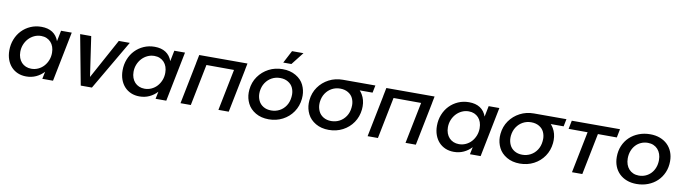

<svg xmlns="http://www.w3.org/2000/svg" viewBox="-34 -1375 7166 2015"><g transform="rotate(10 3549.0 -367.5)"><path d="M254.5 5Q205 5 164.2 -12.2Q123.5 -29.5 94.5 -61Q65.5 -92.5 49.5 -136.5Q33.5 -180.5 33.5 -234Q33.5 -298 55.5 -353.2Q77.5 -408.5 116.5 -449Q155.5 -489.5 208.5 -512.8Q261.5 -536 323.5 -536Q394.5 -536 441.5 -505.5Q488.5 -475 509.5 -416L532.5 -531H646.5L540.5 0H426.5L442.5 -78Q406.5 -39 358.8 -17Q311 5 254.5 5ZM293.5 -84Q332.5 -84 366.5 -99.8Q400.5 -115.5 425.5 -143Q450.5 -170.5 465 -207.2Q479.5 -244 479.5 -286Q479.5 -321 469.5 -349.5Q459.5 -378 440.8 -398.2Q422 -418.5 396 -429.8Q370 -441 337.5 -441Q298.5 -441 264.2 -425Q230 -409 204.5 -381.5Q179 -354 164.2 -317.2Q149.5 -280.5 149.5 -239Q149.5 -204 160 -175.5Q170.5 -147 189.2 -126.8Q208 -106.5 234.8 -95.2Q261.5 -84 293.5 -84Z M1265 -531 955 0H836L736 -531H854L916 -106L1148 -531Z M1461.5 5Q1412 5 1371.2 -12.2Q1330.5 -29.5 1301.5 -61Q1272.5 -92.5 1256.5 -136.5Q1240.5 -180.5 1240.5 -234Q1240.5 -298 1262.5 -353.2Q1284.5 -408.5 1323.5 -449Q1362.5 -489.5 1415.5 -512.8Q1468.5 -536 1530.5 -536Q1601.5 -536 1648.5 -505.5Q1695.5 -475 1716.5 -416L1739.5 -531H1853.5L1747.5 0H1633.5L1649.5 -78Q1613.5 -39 1565.8 -17Q1518 5 1461.5 5ZM1500.5 -84Q1539.5 -84 1573.5 -99.8Q1607.5 -115.5 1632.5 -143Q1657.5 -170.5 1672 -207.2Q1686.5 -244 1686.5 -286Q1686.5 -321 1676.5 -349.5Q1666.5 -378 1647.8 -398.2Q1629 -418.5 1603 -429.8Q1577 -441 1544.5 -441Q1505.5 -441 1471.2 -425Q1437 -409 1411.5 -381.5Q1386 -354 1371.2 -317.2Q1356.5 -280.5 1356.5 -239Q1356.5 -204 1367 -175.5Q1377.5 -147 1396.2 -126.8Q1415 -106.5 1441.8 -95.2Q1468.5 -84 1500.5 -84Z M2005 -532H2519L2505.5 -464H2506L2413 0H2303L2391.5 -441L2097.5 -442L2009 0H1899L1987.5 -442H1987Z M2839 6Q2758 6 2698.5 -29Q2639 -64 2611.8 -119Q2584.5 -174 2584.5 -234Q2584.5 -249.5 2586 -266Q2594 -346 2637 -407Q2680 -468 2746.5 -503Q2813 -538 2894 -538Q2975 -538 3035 -503Q3095 -468 3121.2 -413.5Q3147.5 -359 3147.5 -299.5Q3147.5 -283 3146 -266Q3138 -187 3096 -125.5Q3054 -64 2987 -29Q2920 6 2839 6ZM2848 -90Q2897 -90 2937.5 -111.5Q2978 -133 3004 -173Q3030 -213 3035 -266Q3036.5 -279.5 3036.5 -292Q3036.5 -330 3020.8 -364.5Q3005 -399 2969 -420.5Q2933 -442 2885 -442Q2836 -442 2796 -420.5Q2756 -399 2729.5 -359.5Q2703 -320 2697 -266Q2696 -254.5 2696 -244Q2696 -204.5 2712.5 -168.8Q2729 -133 2764.5 -111.5Q2800 -90 2848 -90ZM2887 -607 2957 -741H3079L2974 -607Z M3479 6Q3398 6 3338.5 -29Q3279 -64 3251.8 -119Q3224.5 -174 3224.5 -234Q3224.5 -249.5 3226 -266Q3234 -346 3277 -407Q3320 -468 3387 -503Q3454 -538 3535 -538H3881L3865 -459H3728Q3743 -442.5 3755 -422.5Q3787.5 -368 3787.5 -298.5Q3787.5 -282.5 3786 -266Q3778 -187 3736 -125.5Q3694 -64 3627 -29Q3560 6 3479 6ZM3488 -90Q3536 -90 3576.5 -111.5Q3617 -133 3643.5 -173Q3670 -213 3675 -266Q3676.5 -279.5 3676.5 -292Q3676.5 -330 3660.8 -364.5Q3645 -399 3609 -420.5Q3573 -442 3524 -442Q3476 -442 3436 -420.5Q3396 -399 3369.5 -359.5Q3343 -320 3337 -266Q3336 -254.5 3336 -244Q3336 -204.5 3352.5 -168.8Q3369 -133 3404.5 -111.5Q3440 -90 3488 -90Z M3999 -532H4513L4499.5 -464H4500L4407 0H4297L4385.5 -441L4091.5 -442L4003 0H3893L3981.5 -442H3981Z M4811.5 5Q4762 5 4721.2 -12.2Q4680.5 -29.5 4651.5 -61Q4622.5 -92.5 4606.5 -136.5Q4590.5 -180.5 4590.5 -234Q4590.5 -298 4612.5 -353.2Q4634.5 -408.5 4673.5 -449Q4712.5 -489.5 4765.5 -512.8Q4818.5 -536 4880.5 -536Q4951.5 -536 4998.5 -505.5Q5045.5 -475 5066.5 -416L5089.5 -531H5203.5L5097.5 0H4983.5L4999.5 -78Q4963.5 -39 4915.8 -17Q4868 5 4811.5 5ZM4850.5 -84Q4889.5 -84 4923.5 -99.8Q4957.5 -115.5 4982.5 -143Q5007.5 -170.5 5022 -207.2Q5036.5 -244 5036.5 -286Q5036.5 -321 5026.5 -349.5Q5016.5 -378 4997.8 -398.2Q4979 -418.5 4953 -429.8Q4927 -441 4894.5 -441Q4855.5 -441 4821.2 -425Q4787 -409 4761.5 -381.5Q4736 -354 4721.2 -317.2Q4706.5 -280.5 4706.5 -239Q4706.5 -204 4717 -175.5Q4727.5 -147 4746.2 -126.8Q4765 -106.5 4791.8 -95.2Q4818.5 -84 4850.5 -84Z M5515 6Q5434 6 5374.5 -29Q5315 -64 5287.8 -119Q5260.5 -174 5260.5 -234Q5260.5 -249.5 5262 -266Q5270 -346 5313 -407Q5356 -468 5423 -503Q5490 -538 5571 -538H5917L5901 -459H5764Q5779 -442.5 5791 -422.5Q5823.5 -368 5823.5 -298.5Q5823.5 -282.5 5822 -266Q5814 -187 5772 -125.5Q5730 -64 5663 -29Q5596 6 5515 6ZM5524 -90Q5572 -90 5612.5 -111.5Q5653 -133 5679.5 -173Q5706 -213 5711 -266Q5712.5 -279.5 5712.5 -292Q5712.5 -330 5696.8 -364.5Q5681 -399 5645 -420.5Q5609 -442 5560 -442Q5512 -442 5472 -420.5Q5432 -399 5405.5 -359.5Q5379 -320 5373 -266Q5372 -254.5 5372 -244Q5372 -204.5 5388.5 -168.8Q5405 -133 5440.5 -111.5Q5476 -90 5524 -90Z M5975 -532H6489L6471 -441L6269.5 -441.5L6181 0H6071L6159.5 -441.5L5957 -442Z M6812 -535Q6869.5 -535 6916.2 -517.2Q6963 -499.5 6996 -467.5Q7029 -435.5 7047 -390.8Q7065 -346 7065 -292Q7065 -227 7041.8 -172.5Q7018.5 -118 6977.5 -78.8Q6936.5 -39.5 6880.2 -17.8Q6824 4 6758 4Q6700.5 4 6654 -13.8Q6607.5 -31.5 6574.5 -63.8Q6541.5 -96 6523.8 -140.8Q6506 -185.5 6506 -240Q6506 -305 6529 -359.2Q6552 -413.5 6593 -452.5Q6634 -491.5 6690 -513.2Q6746 -535 6812 -535ZM6803 -442Q6764.5 -442 6731.2 -427.5Q6698 -413 6673.8 -386.8Q6649.5 -360.5 6635.8 -324.2Q6622 -288 6622 -245Q6622 -210 6632.2 -180.8Q6642.5 -151.5 6661.5 -130.8Q6680.5 -110 6707.2 -98.5Q6734 -87 6767 -87Q6805.5 -87 6838.8 -101.5Q6872 -116 6896.2 -142Q6920.5 -168 6934.2 -204.2Q6948 -240.5 6948 -284Q6948 -319 6937.8 -348Q6927.5 -377 6908.5 -398Q6889.5 -419 6862.8 -430.5Q6836 -442 6803 -442Z"/></g></svg>

Font: Argentum Sans
Style: Italic
Weight: 400
Italic angle: -11.3099°
Designer: Julieta Ulanovsky, Owen Earl, Rasmus Andersson, Cristiano Sobral
Foundry: The Argentum Sans Project Authors
Version: Version 3.131; ttfautohint (v1.8.4.7-5d5b-dirty)